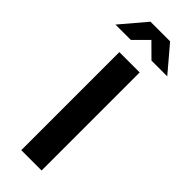

<svg xmlns="http://www.w3.org/2000/svg" viewBox="-348 -944 969 969"><g transform="rotate(45 136.0 -460.0)"><path d="M63.4 0V-700H208.4V0ZM208.3 -784.3 134.3 -857.8 60.6 -784.3H-48.7L66 -919.6H206.1L320.8 -784.3Z"/></g></svg>

Font: Red Hat Display VF
Style: Regular
Weight: 300
Designer: Pentagram, MCKL
Foundry: Pentagram, MCKL
Version: Version 1.023